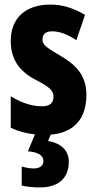

<svg xmlns="http://www.w3.org/2000/svg" viewBox="-20 -580 424 840"><path d="M281 128C281 79 248 46 190 37L202 9C301 1 358 -58 358 -165C358 -249 313 -296 246 -335C176 -376 166 -385 166 -408C166 -431 181 -443 208 -443C245 -443 282 -426 314 -404L352 -515C302 -544 255 -560 200 -560C91 -560 27 -500 27 -401C27 -322 64 -269 132 -233C205 -196 214 -180 214 -157C214 -128 197 -115 163 -115C114 -115 65 -135 27 -159V-21C61 -5 96 4 133 8L102 82C144 85 170 99 170 124C170 145 155 157 127 157C112 157 95 154 75 149V232C97 237 124 240 155 240C237 240 281 198 281 128Z"/></svg>

Font: Noto Sans Thai Looped ExtraCondensed ExtraBold
Style: Regular
Weight: 800
Width: 2
Designer: Sasikarn Vongin, Ben Mitchell
Foundry: The Fontpad Ltd
Version: Version 1.001